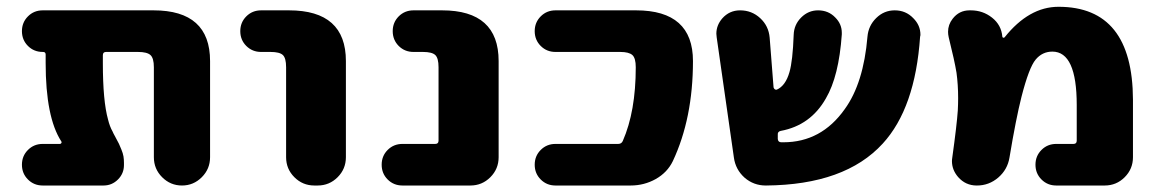

<svg xmlns="http://www.w3.org/2000/svg" viewBox="-20 -578 3480 577"><path d="M611.3 -105.5Q611.3 -70.3 586.4 -45.4Q561.5 -20.5 526.9 -20.5Q492.2 -20.5 467.3 -45.4Q442.4 -70.3 442.4 -105.5V-376Q442.4 -403.3 432.1 -412.6Q421.9 -421.9 394.5 -421.9H298.8Q289.1 -421.9 289.1 -412.1V-388.7Q289.1 -274.4 304.7 -218.8Q309.6 -198.2 318.4 -182.6Q319.3 -179.7 327.1 -165.5Q335 -151.4 337.4 -146Q339.8 -140.6 344.7 -128.9Q349.6 -117.2 351.1 -107.9Q352.5 -98.6 352.5 -88.9V-82Q352.5 -56.6 334.5 -38.6Q316.4 -20.5 291 -20.5H108.4Q82 -20.5 64 -38.6Q45.9 -56.6 45.9 -83Q45.9 -109.4 64 -127.4Q82 -145.5 108.4 -145.5H160.2Q163.1 -145.5 164.6 -148.4Q166 -151.4 164.1 -153.3Q117.2 -225.6 117.2 -388.7V-414.1Q117.2 -421.9 109.4 -421.9H108.4Q82 -421.9 64 -439.9Q45.9 -458 45.9 -484.4Q45.9 -510.7 64 -528.8Q82 -546.9 108.4 -546.9H441.4Q611.3 -546.9 611.3 -394.5Z M764.6 -421.9Q738.3 -421.9 720.2 -439.9Q702.1 -458 702.1 -484.4Q702.1 -510.7 720.2 -528.8Q738.3 -546.9 764.6 -546.9H848.6Q1019.5 -546.9 1019.5 -394.5V-105.5Q1019.5 -70.3 994.6 -45.4Q969.7 -20.5 934.6 -20.5H924.8Q889.6 -20.5 864.7 -45.4Q839.8 -70.3 839.8 -105.5V-376Q839.8 -403.3 830.1 -412.6Q820.3 -421.9 793 -421.9Z M1189.5 -20.5Q1163.1 -20.5 1145 -38.6Q1127 -56.6 1127 -83Q1127 -109.4 1145 -127.4Q1163.1 -145.5 1189.5 -145.5H1288.1Q1297.9 -145.5 1297.9 -155.3V-376Q1297.9 -403.3 1288.1 -412.6Q1278.3 -421.9 1251 -421.9H1222.7Q1196.3 -421.9 1178.2 -439.9Q1160.2 -458 1160.2 -484.4Q1160.2 -510.7 1178.2 -528.8Q1196.3 -546.9 1222.7 -546.9H1308.6Q1478.5 -546.9 1478.5 -394.5V-105.5Q1478.5 -70.3 1453.6 -45.4Q1428.7 -20.5 1393.6 -20.5Z M1891.6 -546.9Q2062.5 -546.9 2062.5 -394.5Q2062.5 -222.7 2002 -93.8Q1985.4 -59.6 1950.7 -40Q1916 -20.5 1875 -20.5H1649.4Q1623 -20.5 1605 -38.6Q1586.9 -56.6 1586.9 -83Q1586.9 -109.4 1605 -127.4Q1623 -145.5 1649.4 -145.5H1837.9Q1847.7 -145.5 1851.6 -154.3Q1890.6 -243.2 1890.6 -376Q1890.6 -403.3 1880.4 -412.6Q1870.1 -421.9 1843.8 -421.9H1649.4Q1623 -421.9 1605 -439.9Q1586.9 -458 1586.9 -484.4Q1586.9 -510.7 1605 -528.8Q1623 -546.9 1649.4 -546.9Z M2282.2 -20.5Q2282.2 -20.5 2281.2 -20.5Q2245.1 -20.5 2217.8 -43.9Q2190.4 -68.4 2185.5 -104.5L2133.8 -465.8Q2132.8 -471.7 2132.8 -476.6Q2132.8 -502 2150.4 -522.5Q2171.9 -546.9 2204.1 -546.9Q2239.3 -546.9 2264.6 -523.4Q2290 -500 2293 -464.8L2304.7 -315.4Q2305.7 -311.5 2308.6 -309.6Q2311.5 -307.6 2314.5 -308.6Q2340.8 -320.3 2352.5 -361.3Q2362.3 -394.5 2365.2 -473.6Q2366.2 -503.9 2387.7 -525.4Q2409.2 -546.9 2438.5 -546.9Q2469.7 -546.9 2490.2 -525.4Q2509.8 -505.9 2509.8 -479.5Q2509.8 -476.6 2509.8 -474.6Q2501 -348.6 2461.9 -282.2Q2416 -201.2 2326.2 -184.6Q2316.4 -182.6 2317.4 -172.9V-160.2Q2318.4 -150.4 2328.1 -150.4H2334Q2448.2 -150.4 2518.6 -250Q2575.2 -328.1 2586.9 -467.8Q2589.8 -501 2613.3 -523.9Q2636.7 -546.9 2668.9 -546.9Q2702.1 -546.9 2724.6 -523.4Q2746.1 -502 2746.1 -473.6Q2746.1 -470.7 2745.1 -467.8Q2730.5 -252.9 2632.8 -146.5Q2519.5 -22.5 2282.2 -20.5Z M2992.2 -467.8Q2992.2 -465.8 2994.6 -464.8Q2997.1 -463.9 2999 -465.8Q3072.3 -557.6 3161.1 -557.6Q3383.8 -557.6 3384.8 -278.3V-105.5Q3384.8 -70.3 3359.9 -45.4Q3335 -20.5 3299.8 -20.5H3154.3Q3127.9 -20.5 3109.9 -38.6Q3091.8 -56.6 3091.8 -83Q3091.8 -109.4 3109.9 -127.4Q3127.9 -145.5 3154.3 -145.5H3206.1Q3215.8 -145.5 3215.8 -155.3V-262.7Q3215.8 -422.9 3142.6 -422.9Q3112.3 -422.9 3092.3 -398.9Q3072.3 -375 3049.8 -287.1Q3033.2 -221.7 3013.7 -104.5Q3007.8 -68.4 2980 -44.4Q2952.1 -20.5 2916 -20.5H2915Q2881.8 -20.5 2859.4 -45.9Q2840.8 -67.4 2840.8 -93.8Q2840.8 -98.6 2841.8 -104.5Q2855.5 -203.1 2858.4 -246.1Q2859.4 -265.6 2859.4 -283.2Q2859.4 -323.2 2854.5 -359.4Q2848.6 -395.5 2831.1 -465.8Q2829.1 -474.6 2829.1 -482.4Q2829.1 -503.9 2842.8 -521.5Q2862.3 -546.9 2893.6 -546.9H2897.5Q2933.6 -546.9 2961.4 -524.9Q2989.3 -502.9 2992.2 -467.8Z"/></svg>

Font: Gen Jyuu GothicX Heavy
Style: Bold
Weight: 900
Designer: [Source Han Sans]
Ryoko NISHIZUKA  (kana & ideographs); Paul D. Hunt (Latin, Greek & Cyrillic); Wenlong ZHANG  (bopomofo
Version: Version 1.002.20150607